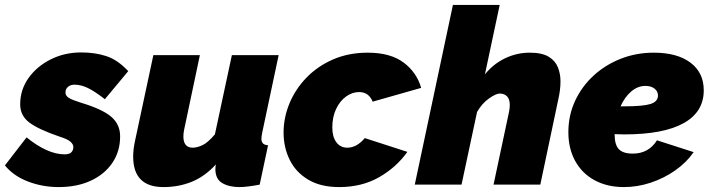

<svg xmlns="http://www.w3.org/2000/svg" viewBox="-47 -750 2888 780"><path d="M191 10Q126 10 67 -12.5Q8 -35 -27 -78L61 -192Q101 -159 140.5 -141Q180 -123 215 -123Q235 -123 243 -131.5Q251 -140 251 -153Q251 -164 239 -174.5Q227 -185 195 -195Q110 -224 72.5 -252Q35 -280 35 -326Q35 -385 68.5 -432.5Q102 -480 158.5 -508.5Q215 -537 283 -537Q339 -537 385 -522Q431 -507 474 -461L379 -347Q338 -379 310 -392.5Q282 -406 256 -406Q240 -406 229.5 -397.5Q219 -389 219 -374Q219 -361 232.5 -352.5Q246 -344 281 -333Q368 -307 404.5 -276Q441 -245 441 -196Q441 -135 409.5 -88.5Q378 -42 322 -16Q266 10 191 10Z M617 10Q494 10 494 -114Q494 -129 496 -145.5Q498 -162 502 -180L576 -526H765L701 -223Q698 -208 698 -196Q698 -150 736 -150Q753 -150 775 -160Q797 -170 826 -204L895 -526H1085L1018 -210Q1015 -195 1015 -186Q1015 -161 1042 -160L1008 0Q982 5 961.5 7.5Q941 10 926 10Q883 10 855.5 -6.5Q828 -23 828 -63Q828 -68 828.5 -72.5Q829 -77 830 -82Q785 -33 732 -11.5Q679 10 617 10Z M1331 10Q1255 10 1204.5 -20.5Q1154 -51 1129.5 -101.5Q1105 -152 1105 -211Q1105 -272 1129 -330Q1153 -388 1198 -434.5Q1243 -481 1306 -508.5Q1369 -536 1447 -536Q1539 -536 1592.5 -496Q1646 -456 1664 -393L1467 -337Q1451 -376 1412 -376Q1384 -376 1359 -358Q1334 -340 1318.5 -307.5Q1303 -275 1303 -232Q1303 -194 1319.5 -172Q1336 -150 1364 -150Q1402 -150 1435 -189L1608 -133Q1563 -70 1493 -30Q1423 10 1331 10Z M1793 -730H1983L1923 -448Q1958 -491 2005.5 -513.5Q2053 -536 2105 -536Q2155 -536 2182 -519.5Q2209 -503 2219.5 -476.5Q2230 -450 2230 -420Q2230 -401 2227.5 -382Q2225 -363 2221 -346L2148 0H1958L2021 -296Q2024 -311 2024 -323Q2024 -348 2012.5 -359Q2001 -370 1983 -370Q1968 -370 1939.5 -350Q1911 -330 1891 -295L1828 0H1638Z M2488 10Q2420 10 2369 -17.5Q2318 -45 2290 -95.5Q2262 -146 2262 -213Q2262 -281 2289 -339.5Q2316 -398 2363.5 -442Q2411 -486 2474 -511Q2537 -536 2609 -536Q2704 -536 2758 -495.5Q2812 -455 2812 -383Q2812 -295 2730 -249.5Q2648 -204 2489 -204Q2470 -204 2450 -205V-203Q2450 -162 2467 -144Q2484 -126 2524 -126Q2588 -126 2622 -180L2771 -132Q2742 -90 2696.5 -58Q2651 -26 2597 -8Q2543 10 2488 10ZM2575 -401Q2544 -401 2517.5 -378.5Q2491 -356 2474 -318Q2481 -318 2488 -318Q2565 -318 2595.5 -327.5Q2626 -337 2626 -362Q2626 -379 2612 -390Q2598 -401 2575 -401Z"/></svg>

Font: Raleway Black
Style: Italic
Weight: 900
Italic angle: -12°
Designer: Matt McInerney, Pablo Impallari, Rodrigo Fuenzalida
Foundry: Matt McInerney, Pablo Impallari, Rodrigo Fuenzalida
Version: Version 4.101;RELEASE